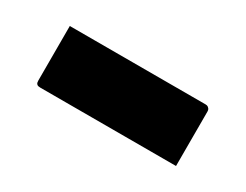

<svg xmlns="http://www.w3.org/2000/svg" viewBox="-33 -501 516 403"><g transform="rotate(30 225.0 -299.5)"><path d="M55 -371H384Q388 -371 390 -369.5Q392 -368 393.5 -366Q395 -364 395 -360Q395 -326 395 -294.5Q395 -263 395 -228H66Q63 -228 61 -228.5Q59 -229 57.5 -230.5Q56 -232 55.5 -234Q55 -236 55 -239Q55 -274 55 -305.5Q55 -337 55 -371Z"/></g></svg>

Font: Recursive ExtraBold
Style: Regular
Weight: 800
Version: Version 1.085